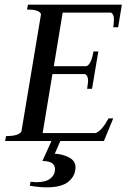

<svg xmlns="http://www.w3.org/2000/svg" viewBox="-20 -605 548 824"><path d="M135 177Q177 177 196.5 161Q216 145 216 121Q216 86 162 86L201 0H2L6 -21Q61 -21 72 -41L156 -544Q150 -564 96 -564L100 -585H503L487 -488H466Q469 -509 469 -522Q469 -545 456 -551H249L211 -321H351Q372 -329 381 -384H402L375 -224H354Q358 -252 358 -258Q358 -281 345 -287H205L163 -34H391Q417 -44 446 -97H466L426 0H239L215 55Q244 55 274 69.5Q304 84 304 113Q304 149 274.5 174Q245 199 181 199Q147 199 108 192L111 175Q129 177 135 177Z"/></svg>

Font: Judson
Style: Italic
Weight: 400
Italic angle: -9.5°
Version: Version 20110429